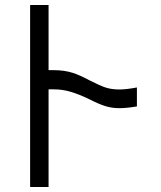

<svg xmlns="http://www.w3.org/2000/svg" viewBox="-20 -745 640 765"><path d="M100 -725H173.5V-465.5H194Q235.5 -465.5 269 -455Q296.5 -446.5 338.5 -424Q377.5 -404 401 -396.2Q424.5 -388.5 456 -388.5Q482.5 -388.5 525.5 -396.5V-321Q484 -314 456 -314Q424.5 -314 397.8 -322.8Q371 -331.5 335 -350Q294.5 -369.5 261.8 -379.2Q229 -389 194 -389H173.5V0H100Z"/></svg>

Font: JuliaMono Medium
Style: Regular
Weight: 500
Monospace: yes
Designer: cormullion
Foundry: corm
Version: Version 0.054; ttfautohint (v1.8.4)